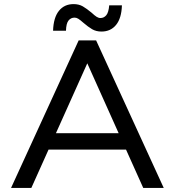

<svg xmlns="http://www.w3.org/2000/svg" viewBox="-20 -907 853 937"><path d="M595 -177H217L133 10H34L364 -710H449L779 10H679ZM559 -257 406 -598 253 -257ZM388 -795Q371 -810 362 -815.5Q353 -821 344 -821Q326 -821 314.5 -807Q303 -793 302 -757H239Q241 -821 267.5 -854Q294 -887 339 -887Q365 -887 384 -876Q403 -865 427 -845Q442 -831 451.5 -825Q461 -819 470 -819Q487 -819 498.5 -832.5Q510 -846 513 -881H575Q573 -818 546.5 -785.5Q520 -753 475 -753Q449 -753 429.5 -764.5Q410 -776 388 -795Z"/></svg>

Font: AtCorfu Sans
Style: AtCorfu Sans Regular
Weight: 400
Designer: Kostas Teopoulos
Foundry: Kostas Teopoulos
Version: Version 1.00 July 8, 2025, initial release